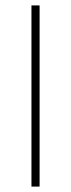

<svg xmlns="http://www.w3.org/2000/svg" viewBox="-20 -688 262 708"><path d="M96 0V-668H126V0Z"/></svg>

Font: Gantari Thin
Style: Regular
Weight: 250
Designer: Anugrah Pasau
Foundry: Lafontype
Version: Version 1.000